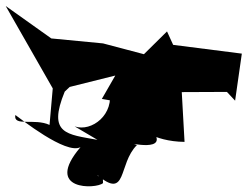

<svg xmlns="http://www.w3.org/2000/svg" viewBox="-142 -646 848 657"><g transform="rotate(90 281.5 -317.0)"><path d="M268 -446 267 -670 297 -698 136 -721 106 -486 60 -465 138 -386 101 -246 84 -69 -27 87 255 -74 380 -63C356 -12 387 62 346 54C357 38 483 -119 456 -169C606 -41 600 -224 579 -246C509 -245 573 -241 551 -226C639 -330 513 -297 449 -362C433 -311 484 -489 391 -409C383 -354 437 -416 438 -525L259 -515ZM431 -227C412 -123 412 -55 266 -115L250 -132L211 -288L291 -242C305 -337 317 -282 259 -267C344 -287 405 -207 385 -149Z"/></g></svg>

Font: Asimov Silicon
Style: Regular
Weight: 400
Designer: Google
Version: Version 2.000980; 2014